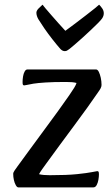

<svg xmlns="http://www.w3.org/2000/svg" viewBox="-20 -812 487 832"><path d="M59.5 0Q53.8 0 48.5 -9.4Q43.1 -18.8 40.2 -32.1Q37.2 -45.4 37.2 -58.8Q37.2 -64.5 43.3 -73.4Q49.4 -82.3 55.7 -90.9Q79.6 -123.5 109.4 -164.4Q139.2 -205.4 170.9 -248Q202.6 -290.5 230.9 -329.8Q259.2 -369.1 280.3 -399.5Q293.6 -418.8 301.6 -431.8Q309.5 -444.8 311.6 -452.5Q302.6 -454.9 291.7 -455.9Q280.9 -456.8 265.2 -456.8Q211.4 -456.8 177.3 -454.6Q143.2 -452.4 124.6 -449.4Q106 -446.3 97.1 -444.1Q88.2 -442 85.2 -442Q81.2 -442 79.5 -444.5Q77.8 -447.1 77.8 -456.6Q77.8 -467.4 79.8 -480.2Q81.8 -493.1 86.8 -502Q91.7 -511 98.6 -511H396.3Q403 -511 408.2 -500.6Q413.4 -490.1 416.7 -474.9Q420 -459.7 420 -443.9Q420 -437.2 416.2 -429.6Q412.3 -422.1 404.3 -411.1Q386 -384.1 358.6 -346Q331.2 -308 299.9 -265.8Q268.7 -223.6 237.9 -182Q207 -140.5 181.8 -105.2Q171.5 -91.1 163.1 -79.3Q154.6 -67.5 149.1 -57.2Q158.8 -54.7 170.2 -53.8Q181.6 -52.8 195.7 -52.8Q269.9 -52.8 314 -57.4Q358 -62 378.5 -66.2Q399 -70.4 401.3 -70.4Q405.6 -70.4 407.2 -67.5Q408.7 -64.6 408.7 -55.8Q408.7 -46 406.4 -32.7Q404 -19.3 398.7 -9.7Q393.4 0 384.5 0ZM260.6 -590.5Q256.1 -590.5 251.9 -592.3Q247.6 -594.1 242.1 -599.3Q225.6 -618.1 206.5 -642.5Q187.4 -666.9 171.2 -690.5Q155 -714.2 146.2 -728.8Q142.5 -735.1 140.1 -742.5Q137.7 -749.9 137.7 -756.9Q137.7 -765.5 147.1 -775.3Q156.5 -785.1 164.3 -791.7Q165.9 -788.7 177 -775.9Q188.1 -763.1 203.6 -745.1Q219.1 -727.1 235.1 -709.4Q251.2 -691.8 263.2 -678.5Q282.5 -692.4 306.1 -710.3Q329.7 -728.2 352.4 -745.7Q375.1 -763.1 390.8 -775.8Q406.6 -788.4 409.5 -791.7Q417 -784.4 423.4 -774.9Q429.7 -765.3 429.7 -754.6Q429.7 -749.4 428.1 -743.7Q426.4 -738 422.5 -732.2Q418.5 -726.2 405.4 -712.7Q392.3 -699.2 374.3 -682.5Q356.3 -665.7 337.7 -648.7Q319.1 -631.7 303.6 -618.6Q288.1 -605.5 280.3 -599.3Q273.6 -594.1 269.7 -592.3Q265.8 -590.5 260.6 -590.5Z"/></svg>

Font: Briem Hand Thin
Style: Regular
Weight: 100
Designer: Gunnlaugur SE Briem, Eben Sorkin
Foundry: Sorkin Type Co.
Version: Version 1.003